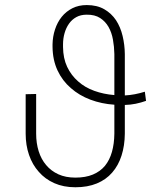

<svg xmlns="http://www.w3.org/2000/svg" viewBox="-20 -749 640 778"><path d="M571.8 -340.3 566.9 -377.4Q546.9 -371.1 526.6 -367.2Q506.3 -363.3 485.8 -362.3V-529.8Q485.4 -567.4 476.8 -603.3Q468.3 -639.2 450.2 -667Q431.6 -694.8 402.3 -711.7Q373 -728.5 331.5 -728.5Q298.8 -728.5 273.2 -715.6Q247.6 -702.6 230 -680.7Q212.4 -658.7 202.9 -629.6Q193.4 -600.6 192.9 -569.3V-559.6Q193.4 -505.9 213.1 -463.6Q232.9 -421.4 267.1 -392.1Q300.8 -362.3 346.2 -345.2Q391.6 -328.1 443.4 -324.7V-207.5Q442.9 -166.5 433.6 -133.5Q424.3 -100.6 405.3 -77.1Q386.2 -54.2 356.4 -41.7Q326.7 -29.3 285.6 -29.3Q246.1 -29.3 216.6 -42.7Q187 -56.2 167 -80.1Q147 -103.5 136.7 -136.2Q126.5 -168.9 126.5 -207.5V-368.2L84 -367.2V-207.5Q84 -160.6 97.7 -121.1Q111.3 -81.5 137.2 -52.7Q162.6 -23.4 200 -6.8Q237.3 9.8 285.6 9.8Q335 9.8 372.3 -5.6Q409.7 -21 434.6 -49.8Q459.5 -78.1 472.4 -118.4Q485.4 -158.7 485.8 -207.5V-323.7Q508.3 -324.2 529.8 -328.6Q551.3 -333 571.8 -340.3ZM235.4 -558.6V-569.3Q235.4 -593.3 241.7 -615Q248 -636.7 259.8 -653.3Q271.5 -669.9 289.3 -679.7Q307.1 -689.5 331.5 -689.5Q364.3 -689.9 385.7 -676Q407.2 -662.1 419.9 -639.6Q432.6 -617.2 437.7 -588.4Q442.9 -559.6 443.4 -529.8V-363.8Q399.9 -367.2 362.1 -380.9Q324.2 -394.5 296.9 -418.9Q268.6 -443.4 252.2 -478Q235.8 -512.7 235.4 -558.6Z"/></svg>

Font: Roboto Mono ExtraLight
Style: Regular
Weight: 250
Monospace: yes
Designer: Google
Version: Version 3.000